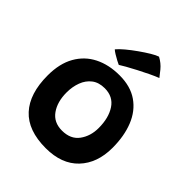

<svg xmlns="http://www.w3.org/2000/svg" viewBox="-211 -872 1008 1008"><g transform="rotate(45 293.0 -368.0)"><path d="M300 12.5Q168 12.5 102.5 -58.8Q37 -130 37 -265Q37 -353 70.8 -412.5Q104.5 -472 164.5 -502.2Q224.5 -532.5 304 -532.5Q385.5 -532.5 439.5 -495Q493.5 -457.5 520.2 -391Q547 -324.5 547 -237Q547 -123.5 482.5 -55.5Q418 12.5 300 12.5ZM295 -113Q359 -113 390.5 -156Q422 -199 422 -259Q422 -334 390.5 -381.8Q359 -429.5 297 -429.5Q253.5 -429.5 225.5 -408Q197.5 -386.5 184 -350.5Q170.5 -314.5 170.5 -272Q170.5 -202.5 202.2 -157.8Q234 -113 295 -113ZM381 -748Q412 -731.5 433.5 -705.5Q455 -679.5 461.5 -670Q440.5 -662 410.8 -647.8Q381 -633.5 350.2 -617.5Q319.5 -601.5 295.5 -588Q271.5 -574.5 262 -568Q257 -570 241.5 -578Q226 -586 210.8 -595.5Q195.5 -605 189.5 -611Q202.5 -627 228.2 -648.5Q254 -670 283.8 -691Q313.5 -712 339.8 -727.8Q366 -743.5 381 -748Z"/></g></svg>

Font: Grandstander SemiBold
Style: Regular
Weight: 600
Designer: Tyler Finck
Foundry: Etcetera Type Co
Version: Version 1.200; ttfautohint (v1.8.3)